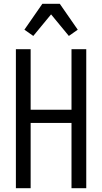

<svg xmlns="http://www.w3.org/2000/svg" viewBox="-20 -995 540 1015"><path d="M64 0V-735H142V-415H358V-735H436V0H358V-345H142V0ZM156 -805 109 -838 204 -975H296L391 -838L344 -805L250 -919Z"/></svg>

Font: Iosevka
Style: Regular
Weight: 400
Monospace: yes
Designer: Belleve Invis
Foundry: Belleve Invis
Version: Version 33.2.3; ttfautohint (v1.8.4)